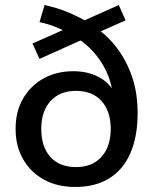

<svg xmlns="http://www.w3.org/2000/svg" viewBox="-20 -734 609 763"><path d="M279 9Q208 9 155 -20Q102 -49 72 -101Q42 -153 42 -222Q42 -291 71.5 -342Q101 -393 152.5 -422Q204 -451 272 -451Q340 -451 389 -418Q438 -385 456 -307H431Q432 -400 393 -469Q354 -538 292 -579H313L137 -500L109 -561L242 -620L245 -607Q226 -617 198 -628Q170 -639 137 -646L157 -714Q212 -702 255.5 -683Q299 -664 331 -645L302 -647L452 -714L479 -653L368 -604L372 -616Q422 -578 456.5 -527Q491 -476 509 -416Q527 -356 527 -286Q527 -192 498.5 -126Q470 -60 414.5 -25.5Q359 9 279 9ZM282 -70Q347 -70 383.5 -111Q420 -152 420 -222Q420 -292 383.5 -332.5Q347 -373 282 -373Q218 -373 181 -332.5Q144 -292 144 -222Q144 -150 180.5 -110Q217 -70 282 -70Z"/></svg>

Font: Nunito Sans 12pt SemiBold
Style: Regular
Weight: 600
Designer: Vernon Adams
Foundry: Vernon Adams
Version: Version 3.101;gftools[0.9.27]